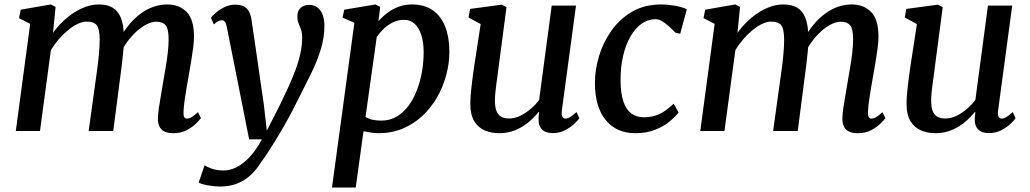

<svg xmlns="http://www.w3.org/2000/svg" viewBox="-20 -588 4623 862"><path d="M229.5 -557 218 -440.5Q236.5 -466.5 260 -489.5Q283.5 -512.5 310.5 -530.2Q337.5 -548 366.2 -558Q395 -568 424.5 -568Q461 -568 485.2 -554Q509.5 -540 522.2 -509.2Q535 -478.5 536 -428Q536.5 -422.5 536.2 -416.5Q536 -410.5 535.8 -404.5Q535.5 -398.5 535 -391.5L518 -414.5Q535.5 -448 558.5 -476Q581.5 -504 608.8 -524.8Q636 -545.5 667 -556.8Q698 -568 731 -568Q784 -568 817.5 -534.8Q851 -501.5 851 -422Q851 -402 847 -371.5Q843 -341 837.5 -308Q832 -275 827 -247Q822.5 -221.5 817.5 -193Q812.5 -164.5 808.8 -137Q805 -109.5 804 -87.5Q803 -70 807 -62.8Q811 -55.5 818.5 -55.5Q829 -55.5 840.2 -62Q851.5 -68.5 869 -84.5L882 -57.5Q877 -50.5 861 -34.2Q845 -18 819 -4Q793 10 759 10Q731 10 715.8 1.2Q700.5 -7.5 694.5 -22.8Q688.5 -38 689 -57.5Q689.5 -77 693.5 -104.8Q697.5 -132.5 703 -163Q708.5 -193.5 713 -222Q717.5 -249 723.2 -282Q729 -315 733 -349Q737 -383 737 -412Q737 -458.5 723.8 -474.5Q710.5 -490.5 682.5 -490.5Q662 -490.5 639.2 -479.2Q616.5 -468 593.8 -447.5Q571 -427 551 -399.8Q531 -372.5 516.5 -340.5L536.5 -404.5Q536 -381.5 533.2 -353.8Q530.5 -326 527.2 -298.8Q524 -271.5 520.5 -247L488.5 0H378L408.5 -220Q412.5 -248 417 -281.2Q421.5 -314.5 424.5 -348.2Q427.5 -382 427.5 -411Q427 -459.5 414 -475.2Q401 -491 369 -491Q350.5 -491 329.2 -481Q308 -471 286.2 -453.2Q264.5 -435.5 244.5 -412.5Q224.5 -389.5 208.5 -363L159.5 0H51L115.5 -481L65.5 -506.5L73 -544.5L208 -568Z M998.5 -466Q995 -484.5 989.5 -490.8Q984 -497 976 -497Q967.5 -497 959.2 -492.5Q951 -488 940 -478.5L927 -508.5Q931 -514.5 946.5 -528.5Q962 -542.5 985.2 -554.8Q1008.5 -567 1035.5 -567Q1061 -567 1075.8 -558.8Q1090.5 -550.5 1098.2 -535.5Q1106 -520.5 1109 -500Q1116 -452.5 1123 -405.2Q1130 -358 1136.8 -310.8Q1143.5 -263.5 1150.2 -216.5Q1157 -169.5 1164 -122.5L1178 -1.5L1239 -121.5Q1258 -160.5 1275.2 -198.2Q1292.5 -236 1306.2 -272.8Q1320 -309.5 1328.2 -346Q1336.5 -382.5 1336.5 -419.5Q1336.5 -441.5 1331.2 -455.8Q1326 -470 1320.5 -483Q1315 -496 1315 -514.5Q1315 -539 1329.5 -552.5Q1344 -566 1368.5 -566Q1391 -566 1406 -554Q1421 -542 1428.8 -521Q1436.5 -500 1436.5 -473.5Q1436.5 -419 1420 -365.8Q1403.5 -312.5 1378.8 -262.2Q1354 -212 1330.5 -165.5Q1312 -127.5 1292.5 -90.5Q1273 -53.5 1253.2 -19Q1233.5 15.5 1215 45.2Q1196.5 75 1180.8 99.2Q1165 123.5 1152.5 140Q1131.5 174 1104.8 198.5Q1078 223 1044.5 236.2Q1011 249.5 967.5 249.5Q943 249.5 913.8 244.2Q884.5 239 872 231.5L898.5 153.5Q907.5 161 930.8 169.2Q954 177.5 984.5 177.5Q1011.5 177.5 1040.5 163.5Q1069.5 149.5 1099 118.8Q1128.5 88 1156 37.5H1098.5Z M1470.5 254 1571 -485.5 1518 -509 1525.5 -544.5 1666 -568 1687 -557 1679 -492.5Q1695 -511.5 1717.2 -528.8Q1739.5 -546 1767.8 -557Q1796 -568 1829.5 -568Q1886 -568 1923.2 -541.8Q1960.5 -515.5 1979 -467.8Q1997.5 -420 1997.5 -356Q1997.5 -303.5 1983.5 -251.2Q1969.5 -199 1942.8 -152Q1916 -105 1877.2 -68.5Q1838.5 -32 1788.8 -11Q1739 10 1679.5 10Q1663.5 10 1646 7.2Q1628.5 4.5 1612 1L1577 254ZM1621 -63Q1635.5 -54 1653.5 -50.2Q1671.5 -46.5 1692 -46.5Q1731 -46.5 1761.5 -64.8Q1792 -83 1814.8 -114.2Q1837.5 -145.5 1852.5 -185.2Q1867.5 -225 1874.8 -268.2Q1882 -311.5 1882 -353.5Q1882 -398 1871.5 -430.8Q1861 -463.5 1841.5 -481.2Q1822 -499 1794 -499Q1766.5 -499 1743.2 -487.2Q1720 -475.5 1701.8 -457.8Q1683.5 -440 1671.5 -422.5Z M2220.5 10Q2186.5 10 2157.5 -2Q2128.5 -14 2110.2 -42.2Q2092 -70.5 2091.5 -120Q2091.5 -137.5 2093 -158.2Q2094.5 -179 2097.2 -202Q2100 -225 2103 -248.8Q2106 -272.5 2109.5 -294.5L2138 -480L2083.5 -509.5L2090.5 -548L2232.5 -567L2254 -556L2219 -290.5Q2216.5 -269 2213.5 -248.2Q2210.5 -227.5 2208 -208Q2205.5 -188.5 2203.8 -170.5Q2202 -152.5 2202 -137Q2202 -105 2209.8 -87.5Q2217.5 -70 2231.8 -63Q2246 -56 2266 -56Q2291 -56 2316 -68.2Q2341 -80.5 2363 -99.5Q2385 -118.5 2400.5 -139.5L2457 -563H2566L2502.5 -92Q2500 -73 2504.8 -64.2Q2509.5 -55.5 2518.5 -55.5Q2528 -55.5 2539 -62Q2550 -68.5 2568.5 -85L2581 -57.5Q2577 -50 2560.5 -34Q2544 -18 2518.5 -4.2Q2493 9.5 2461.5 9.5Q2429 9.5 2413 -7Q2397 -23.5 2398 -51Q2397.5 -53 2397.8 -56.8Q2398 -60.5 2398.5 -65.5Q2399 -70.5 2399.5 -75.5Q2400 -80.5 2400.5 -85L2399 -86Q2384.5 -68.5 2366.5 -51.2Q2348.5 -34 2326.2 -20.2Q2304 -6.5 2277.8 1.8Q2251.5 10 2220.5 10Z M2832 10Q2748 10 2699.8 -48.5Q2651.5 -107 2651 -214Q2650.5 -273 2669 -335Q2687.5 -397 2724.8 -450Q2762 -503 2818 -535.5Q2874 -568 2948.5 -568Q2976.5 -568 3009 -562.5Q3041.5 -557 3063.5 -546.5L3034 -436.5L3013 -441Q3000.5 -454 2985 -468.2Q2969.5 -482.5 2953.5 -492.2Q2937.5 -502 2924 -502Q2890 -502 2861 -481.8Q2832 -461.5 2810.5 -424.2Q2789 -387 2777.2 -335.8Q2765.5 -284.5 2766 -222.5Q2767 -167 2779 -131.5Q2791 -96 2814 -78.8Q2837 -61.5 2870.5 -61.5Q2901 -61.5 2924.2 -69.5Q2947.5 -77.5 2967 -91.2Q2986.5 -105 3004.5 -122.5L3026.5 -83Q3014 -66 2988 -44Q2962 -22 2923 -6Q2884 10 2832 10Z M3302.5 -557 3291 -440.5Q3309.5 -466.5 3333 -489.5Q3356.5 -512.5 3383.5 -530.2Q3410.5 -548 3439.2 -558Q3468 -568 3497.5 -568Q3534 -568 3558.2 -554Q3582.5 -540 3595.2 -509.2Q3608 -478.5 3609 -428Q3609.5 -422.5 3609.2 -416.5Q3609 -410.5 3608.8 -404.5Q3608.5 -398.5 3608 -391.5L3591 -414.5Q3608.5 -448 3631.5 -476Q3654.5 -504 3681.8 -524.8Q3709 -545.5 3740 -556.8Q3771 -568 3804 -568Q3857 -568 3890.5 -534.8Q3924 -501.5 3924 -422Q3924 -402 3920 -371.5Q3916 -341 3910.5 -308Q3905 -275 3900 -247Q3895.5 -221.5 3890.5 -193Q3885.5 -164.5 3881.8 -137Q3878 -109.5 3877 -87.5Q3876 -70 3880 -62.8Q3884 -55.5 3891.5 -55.5Q3902 -55.5 3913.2 -62Q3924.5 -68.5 3942 -84.5L3955 -57.5Q3950 -50.5 3934 -34.2Q3918 -18 3892 -4Q3866 10 3832 10Q3804 10 3788.8 1.2Q3773.5 -7.5 3767.5 -22.8Q3761.5 -38 3762 -57.5Q3762.5 -77 3766.5 -104.8Q3770.5 -132.5 3776 -163Q3781.5 -193.5 3786 -222Q3790.5 -249 3796.2 -282Q3802 -315 3806 -349Q3810 -383 3810 -412Q3810 -458.5 3796.8 -474.5Q3783.5 -490.5 3755.5 -490.5Q3735 -490.5 3712.2 -479.2Q3689.5 -468 3666.8 -447.5Q3644 -427 3624 -399.8Q3604 -372.5 3589.5 -340.5L3609.5 -404.5Q3609 -381.5 3606.2 -353.8Q3603.5 -326 3600.2 -298.8Q3597 -271.5 3593.5 -247L3561.5 0H3451L3481.5 -220Q3485.5 -248 3490 -281.2Q3494.5 -314.5 3497.5 -348.2Q3500.5 -382 3500.5 -411Q3500 -459.5 3487 -475.2Q3474 -491 3442 -491Q3423.5 -491 3402.2 -481Q3381 -471 3359.2 -453.2Q3337.5 -435.5 3317.5 -412.5Q3297.5 -389.5 3281.5 -363L3232.5 0H3124L3188.5 -481L3138.5 -506.5L3146 -544.5L3281 -568Z M4179 10Q4145 10 4116 -2Q4087 -14 4068.8 -42.2Q4050.5 -70.5 4050 -120Q4050 -137.5 4051.5 -158.2Q4053 -179 4055.8 -202Q4058.5 -225 4061.5 -248.8Q4064.5 -272.5 4068 -294.5L4096.5 -480L4042 -509.5L4049 -548L4191 -567L4212.5 -556L4177.5 -290.5Q4175 -269 4172 -248.2Q4169 -227.5 4166.5 -208Q4164 -188.5 4162.2 -170.5Q4160.5 -152.5 4160.5 -137Q4160.5 -105 4168.2 -87.5Q4176 -70 4190.2 -63Q4204.5 -56 4224.5 -56Q4249.5 -56 4274.5 -68.2Q4299.5 -80.5 4321.5 -99.5Q4343.5 -118.5 4359 -139.5L4415.5 -563H4524.5L4461 -92Q4458.5 -73 4463.2 -64.2Q4468 -55.5 4477 -55.5Q4486.5 -55.5 4497.5 -62Q4508.5 -68.5 4527 -85L4539.5 -57.5Q4535.5 -50 4519 -34Q4502.5 -18 4477 -4.2Q4451.5 9.5 4420 9.5Q4387.5 9.5 4371.5 -7Q4355.5 -23.5 4356.5 -51Q4356 -53 4356.2 -56.8Q4356.5 -60.5 4357 -65.5Q4357.5 -70.5 4358 -75.5Q4358.5 -80.5 4359 -85L4357.5 -86Q4343 -68.5 4325 -51.2Q4307 -34 4284.8 -20.2Q4262.5 -6.5 4236.2 1.8Q4210 10 4179 10Z"/></svg>

Font: Merriweather Medium
Style: Italic
Weight: 500
Italic angle: -7.8°
Version: Version 2.101